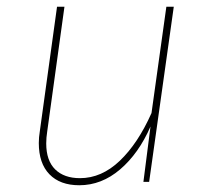

<svg xmlns="http://www.w3.org/2000/svg" viewBox="-20 -539 616 569"><path d="M95 -115Q95 -132 98 -150L149 -519H171L120 -150Q117 -131 117 -114Q117 -63 143.5 -37Q170 -11 217 -11Q281 -11 335 -62.5Q389 -114 429 -204L473 -519H495L422 0H405L426 -164Q391 -84 336 -37Q281 10 215 10Q158 10 126.5 -22.5Q95 -55 95 -115Z"/></svg>

Font: Fira Sans Thin
Style: Italic
Weight: 250
Italic angle: -8°
Designer: Carrois Corporate & Edenspiekermann AG
Foundry: Carrois Corporate GbR & Edenspiekermann AG
Version: Version 4.203